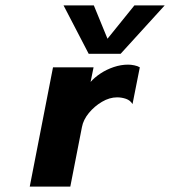

<svg xmlns="http://www.w3.org/2000/svg" viewBox="-20 -690 629 710"><path d="M90 0 176 -441H326L315 -387Q330 -404 352 -418.5Q374 -433 400.5 -442Q427 -451 454 -451Q464 -451 476.5 -448.5Q489 -446 497 -441L470 -305Q462 -319 446 -324.5Q430 -330 413 -330Q385 -330 357 -313.5Q329 -297 308.5 -272Q288 -247 283 -220L240 0ZM308 -491 215 -670H327L393 -509H347L477 -670H589L426 -491Z"/></svg>

Font: Teachers
Style: Italic
Weight: 400
Italic angle: -11°
Designer: Alfredo Marco Pradil, Chank Diesel
Version: Version 1.001